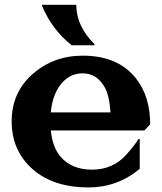

<svg xmlns="http://www.w3.org/2000/svg" viewBox="-20 -782 684 811"><path d="M157.7 -761.7H302.2Q302.2 -671.9 378.9 -595.7V-590.8H282.7Q200.2 -656.2 157.7 -756.8ZM353.5 9.8Q203.6 9.3 116.2 -68.8Q29.3 -147 29.3 -269Q29.3 -391.1 117.2 -468.8Q206.1 -546.9 329.1 -546.9Q479.5 -546.9 555.2 -449.7Q614.3 -374.5 614.3 -256.8L589.8 -231H194.8Q201.7 -159.7 235.8 -120.1Q282.7 -65.4 368.7 -65.4Q457.5 -65.4 514.2 -129.4Q545.9 -165 565.4 -194.8H570.3V-68.8Q475.6 9.8 353.5 9.8ZM194.8 -307.1H446.8Q441.9 -378.4 422.4 -413.1Q389.2 -472.2 329.1 -472.2Q268.1 -472.2 230 -416.5Q200.2 -372.6 194.8 -307.1Z"/></svg>

Font: Classica
Style: Bold
Weight: 700
Designer: Wojciech Kalinowski "wmk69" (wmk69@o2.pl)
Foundry: Wojciech Kalinowski "wmk69" (wmk69@o2.pl)
Version: Version 2.1.1; 2021-05-14